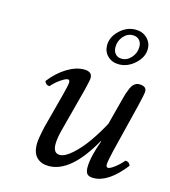

<svg xmlns="http://www.w3.org/2000/svg" viewBox="-103 -748 743 841"><g transform="rotate(15 268.5 -328.0)"><path d="M403.8 -639.2Q378.9 -639.2 360.8 -618.4Q342.8 -597.7 342.8 -569.8Q342.8 -550.3 353.3 -538.6Q363.8 -526.9 381.8 -526.9Q406.7 -526.9 425.3 -548.1Q443.8 -569.3 443.8 -597.2Q443.8 -616.2 432.9 -627.7Q421.9 -639.2 403.8 -639.2ZM389.2 -153.8 387.2 -154.8Q294.9 9.8 194.8 9.8Q160.6 9.8 140.4 -9.8Q120.1 -29.3 120.1 -70.8Q120.1 -93.8 132.8 -149.9L173.8 -305.2Q187 -355 187 -367.2Q187 -378.9 178.2 -378.9Q168.9 -378.9 147.5 -364.5Q126 -350.1 107.9 -329.1Q90.8 -329.1 85 -346.2Q119.1 -390.1 159.4 -414.6Q199.7 -439 235.8 -439Q272.9 -439 272.9 -410.2Q272.9 -400.9 262.2 -356.9L208 -150.9Q199.2 -116.2 199.2 -90.8Q199.2 -49.8 229 -49.8Q252.4 -49.8 284.9 -79.1Q317.4 -108.4 346.2 -149.4Q375 -190.4 399.9 -236.8L431.2 -356.9Q435.1 -372.6 438.7 -383.8Q442.4 -395 448.7 -409.4Q455.1 -423.8 464.6 -431.4Q474.1 -439 485.8 -439Q519 -439 519 -415Q519 -403.3 505.9 -349.1L450.2 -124Q439 -74.2 439 -64Q439 -49.8 448.2 -49.8Q457 -49.8 476.3 -64.2Q495.6 -78.6 514.2 -100.1Q531.2 -100.1 537.1 -83Q464.8 9.8 397.9 9.8Q376.5 9.8 368.7 0.5Q360.8 -8.8 360.8 -28.8Q360.8 -75.7 389.2 -153.8ZM305.2 -567.9Q305.2 -605.5 337.2 -635.7Q369.1 -666 409.2 -666Q440.4 -666 461.2 -646.2Q481.9 -626.5 481.9 -597.2Q481.9 -560.5 449 -530.3Q416 -500 376 -500Q345.2 -500 325.2 -519.3Q305.2 -538.6 305.2 -567.9Z"/></g></svg>

Font: Common Serif
Style: Italic
Weight: 400
Italic angle: -12°
Designer: Philipp H. Poll, Khaled Hosny
Foundry: Stefan Peev, Context Ltd.
Version: Version 1.026